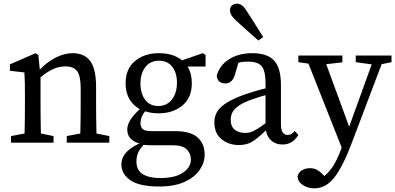

<svg xmlns="http://www.w3.org/2000/svg" viewBox="-20 -778 2155 1047"><path d="M40 0V-36L114 -50Q115 -88 115.5 -132Q116 -176 116 -210V-258Q116 -299 115.5 -326Q115 -353 113 -383L34 -392V-427L174 -488L189 -478L197 -398Q234 -438 282 -463Q330 -488 376 -488Q441 -488 472.5 -444.5Q504 -401 504 -303V-210Q504 -176 504.5 -132Q505 -88 506 -50L576 -36V0H344V-36L418 -50Q419 -87 419.5 -131.5Q420 -176 420 -210V-295Q420 -364 400.5 -390Q381 -416 337 -416Q303 -416 271 -402Q239 -388 201 -356V-210Q201 -177 201.5 -132.5Q202 -88 203 -50L272 -36V0Z M843 -200Q891 -200 918 -236Q945 -272 945 -327Q945 -380 919.5 -413.5Q894 -447 847 -447Q800 -447 773 -412.5Q746 -378 746 -323Q746 -268 771.5 -234Q797 -200 843 -200ZM845 -160Q806 -160 771 -171Q746 -139 746 -107Q746 -87 757.5 -75Q769 -63 804 -63H935Q1018 -63 1057 -29Q1096 5 1096 66Q1096 109 1068.5 149Q1041 189 986 214Q931 239 849 239Q740 239 691 205Q642 171 642 118Q642 86 663.5 58.5Q685 31 740 4Q674 -14 674 -72Q674 -96 689.5 -122Q705 -148 742 -183Q706 -203 685.5 -238Q665 -273 665 -324Q665 -403 716.5 -445.5Q768 -488 846 -488Q925 -488 973 -449L1086 -488L1101 -478V-415H1003Q1026 -378 1026 -324Q1026 -245 974.5 -202.5Q923 -160 845 -160ZM724 102Q724 151 759 172Q794 193 853 193Q935 193 978 163.5Q1021 134 1021 92Q1021 59 998 36.5Q975 14 921 14H804Q794 14 783.5 13.5Q773 13 763 12Q742 34 733 55.5Q724 77 724 102Z M1520 10Q1484 10 1460 -11Q1436 -32 1430 -67Q1389 -27 1358 -7Q1327 13 1283 13Q1228 13 1188.5 -18.5Q1149 -50 1149 -112Q1149 -141 1162.5 -166Q1176 -191 1212 -215Q1248 -239 1315 -263Q1338 -271 1368 -280Q1398 -289 1428 -296V-321Q1428 -394 1406 -418Q1384 -442 1334 -442Q1323 -442 1309.5 -441Q1296 -440 1280 -436L1261 -371Q1247 -323 1209 -323Q1167 -323 1162 -364Q1176 -421 1228.5 -454.5Q1281 -488 1357 -488Q1436 -488 1474 -448.5Q1512 -409 1512 -314V-101Q1512 -69 1522 -55.5Q1532 -42 1548 -42Q1561 -42 1570 -48Q1579 -54 1587 -64L1607 -42Q1589 -13 1567.5 -1.5Q1546 10 1520 10ZM1238 -127Q1238 -87 1261 -70Q1284 -53 1318 -53Q1333 -53 1346.5 -57Q1360 -61 1379 -72.5Q1398 -84 1428 -106V-259Q1402 -252 1377 -243.5Q1352 -235 1336 -229Q1293 -212 1272 -194Q1251 -176 1244.5 -159Q1238 -142 1238 -127ZM1415 -576 1389 -557Q1358 -584 1328.5 -610.5Q1299 -637 1268 -665Q1247 -685 1240.5 -697.5Q1234 -710 1234 -720Q1234 -740 1245.5 -749Q1257 -758 1272 -758Q1286 -758 1299 -749Q1312 -740 1326 -717Q1350 -681 1371.5 -646Q1393 -611 1415 -576Z M1920 -439V-475H2115V-439L2061 -428L1900 -3Q1850 130 1803.5 189.5Q1757 249 1695 249Q1658 249 1630.5 230.5Q1603 212 1603 183Q1608 161 1627.5 150Q1647 139 1670 139Q1690 139 1707 147.5Q1724 156 1744 177L1749 182Q1781 155 1803 116.5Q1825 78 1839 38L1843 26L1662 -431L1607 -439V-475H1847V-438L1759 -428L1884 -87L2007 -427Z"/></svg>

Font: Source Serif Pro
Style: Regular
Weight: 400
Designer: Frank Grießhammer
Foundry: Adobe Systems Incorporated
Version: Version 3.001;hotconv 1.0.111;makeotfexe 2.5.65597